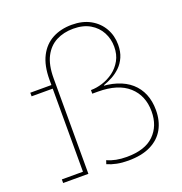

<svg xmlns="http://www.w3.org/2000/svg" viewBox="-142 -921 996 1051"><g transform="rotate(-20 356.0 -395.5)"><path d="M367 -426Q399.5 -426 434.5 -437Q469.5 -448 499.8 -470.2Q530 -492.5 549 -526.5Q568 -560.5 568 -606Q568 -651.5 547.5 -690Q527 -728.5 487.2 -751.8Q447.5 -775 390 -775Q334 -775 290.5 -752.5Q247 -730 222 -682Q197 -634 197 -557V0H50V-21H173V-505H50V-526H173V-557Q173 -639 200.5 -692.5Q228 -746 277 -772Q326 -798 390 -798Q452.5 -798 497.8 -772.8Q543 -747.5 567.5 -704.5Q592 -661.5 592 -609Q592 -568 578.5 -537.2Q565 -506.5 542.8 -485Q520.5 -463.5 494.2 -449.5Q468 -435.5 443 -427V-412ZM314 -37Q337.5 -26 365.8 -20.5Q394 -15 427 -15Q533.5 -15 586.2 -66.8Q639 -118.5 639 -203Q639 -295.5 578 -350.2Q517 -405 400 -405H367V-426H402Q466 -426 514.8 -410.5Q563.5 -395 596.8 -365.8Q630 -336.5 647 -295.2Q664 -254 664 -202Q664 -139 637.8 -92Q611.5 -45 559 -19Q506.5 7 428 7Q392 7 362 1Q332 -5 307 -16Z"/></g></svg>

Font: Hepta Slab ExtraLight ExtraLight
Style: Regular
Weight: 250
Version: Version 1.102